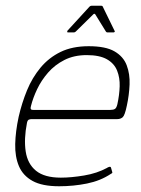

<svg xmlns="http://www.w3.org/2000/svg" viewBox="-20 -644 493 669"><path d="M45 -237Q56 -285 74 -329Q92 -373 121 -408Q150 -443 191 -463Q232 -483 289 -483Q348 -483 379 -465Q410 -447 421.5 -416.5Q433 -386 431.5 -349.5Q430 -313 422 -276Q415 -242 407.5 -235.5Q400 -229 389 -229H88Q87 -229 81.5 -227.5Q76 -226 74 -216Q63 -160 69.5 -116.5Q76 -73 105.5 -49Q135 -25 192 -25Q228 -25 273 -32.5Q318 -40 353 -59Q355 -61 360.5 -62.5Q366 -64 367 -59L371 -45Q372 -43 371 -41.5Q370 -40 366 -38Q330 -14 283 -4.5Q236 5 186 5Q127 5 93.5 -13.5Q60 -32 46 -65Q32 -98 33 -142Q34 -186 45 -237ZM389 -281Q396 -313 397 -343Q398 -373 388 -398Q378 -423 352.5 -437.5Q327 -452 282 -452Q238 -452 204.5 -435Q171 -418 147.5 -391Q124 -364 109.5 -333.5Q95 -303 88 -275Q86 -268 87 -264.5Q88 -261 97 -261Q164 -261 230.5 -261Q297 -261 364 -261Q375 -261 380.5 -264.5Q386 -268 389 -281ZM217 -531Q214 -531 214 -533Q214 -535 215 -537L292 -621Q295 -624 299 -624H333Q337 -624 338 -621L379 -537Q381 -535 379.5 -533Q378 -531 375 -531H354Q351 -531 349 -534L312 -594Q309 -598 305 -594L244 -534Q241 -531 237 -531Z"/></svg>

Font: Glory Thin Thin
Style: Italic
Weight: 250
Italic angle: -12°
Version: Version 1.011